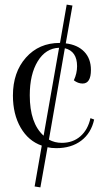

<svg xmlns="http://www.w3.org/2000/svg" viewBox="-20 -698 456 832"><path d="M372 -186 388 -180Q375 -121 332 -88.5Q289 -56 224 -56Q202 -56 186 -60L155 114L130 110L161 -67Q103 -87 69.5 -145Q36 -203 36 -284Q36 -385 92.5 -448.5Q149 -512 239 -512H240L269 -678L294 -674L265 -510Q316 -504 345 -474Q374 -444 374 -395Q374 -336 338 -336Q318 -336 300 -350Q314 -380 314 -411Q314 -476 261 -489L192 -93Q217 -79 248 -79Q296 -79 328.5 -107.5Q361 -136 372 -186ZM109 -285Q109 -164 169 -110L236 -491Q178 -489 143.5 -432.5Q109 -376 109 -285Z"/></svg>

Font: Arapey Thin
Style: Regular
Weight: 100
Designer: Eduardo Rodriguez Tunni
Foundry: Eduardo Rodriguez Tunni
Version: Version 4.000;hotconv 1.0.109;makeotfexe 2.5.65596